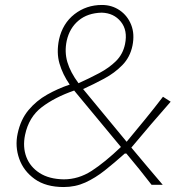

<svg xmlns="http://www.w3.org/2000/svg" viewBox="-20 -745 750 774"><path d="M237 9Q165 9 120 -23.2Q75 -55.5 57.5 -105Q40 -154.5 51 -206Q63 -263 94.8 -301Q126.5 -339 170 -363.5Q213.5 -388 261 -404Q232.5 -445 219.8 -489Q207 -533 218 -586Q232.5 -650.5 280.2 -687.8Q328 -725 391 -725Q431 -725 462.5 -703.5Q494 -682 508.8 -645Q523.5 -608 514 -561Q504.5 -514.5 473.2 -482.5Q442 -450.5 399.5 -427.8Q357 -405 315 -386L490.5 -173.5Q529.5 -220.5 565.5 -264.5Q601.5 -308.5 637 -355L668 -335Q627.5 -289 588.5 -243.5Q549.5 -198 509.5 -150Q541.5 -112 572.8 -74.5Q604 -37 636 0H591Q567.5 -30.5 541.8 -62.5Q516 -94.5 489.5 -126H483Q441 -88.5 402.5 -58Q364 -27.5 323.8 -9.2Q283.5 9 237 9ZM249 -581Q239.5 -536 251.5 -495Q263.5 -454 296.5 -409.5Q341 -429.5 380.5 -450.5Q420 -471.5 447.8 -499Q475.5 -526.5 484 -567Q495.5 -622.5 467.2 -657.5Q439 -692.5 390 -694Q333 -692.5 296.8 -662.2Q260.5 -632 249 -581ZM81 -201Q71 -152.5 86.2 -112.2Q101.5 -72 139.8 -47.5Q178 -23 237 -22Q296.5 -22 349.5 -56.2Q402.5 -90.5 467.5 -152.5L288 -369Q283.5 -374.5 279 -380Q201 -353 148.5 -313Q96 -273 81 -201Z"/></svg>

Font: Commissioner Flair Thin
Style: Italic
Weight: 100
Italic angle: -12°
Designer: Kostas Bartsokas
Foundry: Kostas Bartsokas
Version: Version 1.000; ttfautohint (v1.8.3)